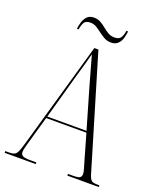

<svg xmlns="http://www.w3.org/2000/svg" viewBox="-160 -967 875 1062"><g transform="rotate(20 277.5 -436.0)"><path d="M-2 0V-10H23Q41 -10 52 -15.5Q63 -21 70 -37Q77 -53 86 -84L266 -714H290L488 -51Q496 -25 505.5 -17.5Q515 -10 542 -10H552V0H367V-10H393Q427 -10 436.5 -16.5Q446 -23 446 -39Q446 -49 439.5 -70.5Q433 -92 428 -109L385 -259H148L109 -122Q104 -104 96.5 -77.5Q89 -51 89 -38Q89 -24 100 -17Q111 -10 144 -10H181V0ZM151 -269H382L315 -499Q297 -562 285.5 -604Q274 -646 265 -677Q258 -649 248.5 -616Q239 -583 227 -541ZM341 -774Q319 -774 301 -784Q283 -794 267 -806.5Q251 -819 234.5 -829Q218 -839 198 -839Q170 -839 161 -821.5Q152 -804 149 -781H139Q141 -802 147.5 -822.5Q154 -843 168 -857.5Q182 -872 208 -872Q230 -872 247.5 -862Q265 -852 280.5 -839Q296 -826 312.5 -816.5Q329 -807 349 -807Q378 -807 387.5 -824Q397 -841 400 -864H410Q408 -842 401.5 -821.5Q395 -801 380.5 -787.5Q366 -774 341 -774Z"/></g></svg>

Font: Noto Serif Display Condensed ExtraLight
Style: Regular
Weight: 200
Width: 3
Designer: Monotype Design Team
Foundry: Monotype Imaging Inc.
Version: Version 2.009